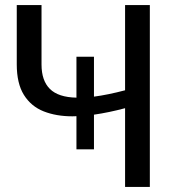

<svg xmlns="http://www.w3.org/2000/svg" viewBox="-20 -736 701 756"><path d="M570 0H472.5V-310Q409 -293 350 -284.5V-148H281V-278.5L265 -278Q201.5 -278 152 -297.5Q102.5 -317 74 -362.5Q46 -407.5 46 -482.5V-716H143.5V-482Q143.5 -418.5 176.5 -385.8Q209.5 -353 281 -351.5V-512.5H350V-355.5Q404 -362.5 472.5 -380.5V-716H570Z"/></svg>

Font: Verano Sans
Style: Regular
Weight: 400
Designer: Lukasz Dziedzic with Adam Twardoch and Botio Nikoltchev
Foundry: tyPoland Lukasz Dziedzic
Version: Version 3.001;December 28, 2019;FontCreator 12.0.0.2547 64-b